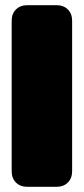

<svg xmlns="http://www.w3.org/2000/svg" viewBox="-20 -720 324 740"><path d="M85 0Q58 0 41.5 -16.5Q25 -33 25 -60V-640Q25 -667 41.5 -683.5Q58 -700 85 -700H198Q225 -700 241.5 -683.5Q258 -667 258 -640V-60Q258 -33 241.5 -16.5Q225 0 198 0Z"/></svg>

Font: Bolota
Style: Bold
Weight: 240
Designer: Gabriel Pang
Version: Version 1.000